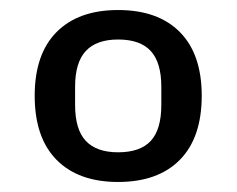

<svg xmlns="http://www.w3.org/2000/svg" viewBox="-20 -716 472 383"><path d="M215.6 -353Q136.4 -353 92.8 -397.2Q49.2 -441.4 49.2 -525Q49.2 -608 92.8 -652Q136.4 -696 215.6 -696Q295.2 -696 338.8 -652Q382.4 -608 382.4 -525Q382.4 -441.4 338.8 -397.2Q295.2 -353 215.6 -353ZM215.6 -412.2Q259.6 -412.2 280.7 -434.9Q301.8 -457.6 301.8 -506.8V-542.8Q301.8 -591.4 280.7 -614.3Q259.6 -637.2 215.6 -637.2Q172.6 -637.2 151.2 -614.3Q129.8 -591.4 129.8 -542.8V-506.8Q129.8 -457.6 151.2 -434.9Q172.6 -412.2 215.6 -412.2Z"/></svg>

Font: Mozilla Headline ExtraLight
Style: Regular
Weight: 200
Designer: Studio DRAMA
Foundry: Studio DRAMA
Version: Version 1.000